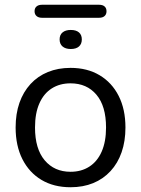

<svg xmlns="http://www.w3.org/2000/svg" viewBox="-20 -782 596 811"><path d="M277.9 8.9Q207.2 8.9 155.2 -22.1Q103.2 -53.1 74.6 -109.8Q46 -166.5 46 -243.4Q46 -301.3 62.1 -347.6Q78.3 -393.8 108.9 -427.1Q139.5 -460.3 182.3 -477.8Q225.2 -495.3 277.9 -495.3Q348.6 -495.3 400.6 -464.3Q452.7 -433.3 481.3 -376.8Q509.9 -320.3 509.9 -243.4Q509.9 -185.5 493.7 -139Q477.6 -92.5 446.9 -59.3Q416.3 -26.1 373.8 -8.6Q331.2 8.9 277.9 8.9ZM277.9 -56.4Q323.4 -56.4 357.2 -78.1Q391.1 -99.8 409.5 -141.7Q427.9 -183.5 427.9 -243.4Q427.9 -334 387.3 -382Q346.7 -430 277.9 -430Q232.4 -430 198.6 -408.5Q164.8 -387 146.4 -345.4Q127.9 -303.8 127.9 -243.4Q127.9 -153.3 168.8 -104.8Q209.7 -56.4 277.9 -56.4ZM157.4 -706.9Q142.7 -706.9 134.3 -714.3Q126 -721.6 126 -734.4Q126 -747.6 134.3 -754.7Q142.7 -761.9 157.4 -761.9H398.5Q413.7 -761.9 421.8 -754.7Q429.9 -747.6 429.9 -734.4Q429.9 -721.6 421.8 -714.3Q413.7 -706.9 398.5 -706.9ZM278.9 -575Q256.8 -575 244.3 -585.6Q231.8 -596.2 231.8 -615.5Q231.8 -634.8 244.3 -645.1Q256.8 -655.5 278.9 -655.5Q301.5 -655.5 313.5 -645.1Q325.6 -634.8 325.6 -615.5Q325.6 -596.2 313.5 -585.6Q301.5 -575 278.9 -575Z"/></svg>

Font: Nunito ExtraLight
Style: Regular
Weight: 200
Designer: Vernon Adams
Foundry: Vernon Adams
Version: Version 3.602